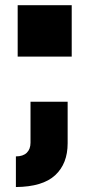

<svg xmlns="http://www.w3.org/2000/svg" viewBox="-20 -556 350 755"><path d="M49.5 -535.5H262V-333.5H49.5ZM100 -156H246V7.5Q246 87.5 197 133Q148 178.5 42.5 179.5V59Q70.5 59 85.2 44.8Q100 30.5 100 5Z"/></svg>

Font: Hepta Slab ExtraLight ExtraBold
Style: Regular
Weight: 800
Version: Version 1.102